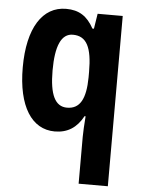

<svg xmlns="http://www.w3.org/2000/svg" viewBox="-55 -601 651 884"><g transform="rotate(5 270.0 -158.5)"><path d="M342 23V240H477V-547H361L350 -477H343C313 -532 275 -557 215 -557C106 -557 39 -454 39 -271C39 -91 105 10 211 10C271 10 313 -18 342 -72H347C344 -31 342 0 342 23ZM258 -104C203 -104 177 -157 177 -269C177 -383 203 -441 256 -441C320 -441 345 -390 345 -277V-252C344 -152 318 -104 258 -104Z"/></g></svg>

Font: Noto Sans Armenian Condensed
Style: Regular
Weight: 400
Width: 3
Designer: Monotype Design Team
Foundry: Monotype Imaging Inc.
Version: Version 2.008